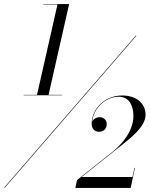

<svg xmlns="http://www.w3.org/2000/svg" viewBox="-37 -826 738 947"><path d="M79.5 -358V-356H268.5V-358H202.5L304 -806H176.5V-804H246.5L145.5 -358ZM632.5 -650 -17 100H-13.5L636 -650ZM607.5 101 628.5 2H626L616.5 47H365.5L565.5 -112C601 -140.5 681 -199.5 681 -259.5C681 -313.5 638.5 -355 566 -355C476.5 -355 415 -286 415 -215.5C415 -190 431 -176 452 -176C473 -176 489.5 -190.5 489.5 -214.5C489.5 -235.5 472 -248 454.5 -248C438.5 -248 423 -238.5 417.5 -225.5C423 -290.5 483 -349 548 -349C602 -349 621 -302.5 621 -253.5C621 -184.5 570.5 -118.5 516 -75.5L343 62L334.5 101Z"/></svg>

Font: Bodoni* 48pt
Style: Italic
Weight: 400
Italic angle: -13°
Version: Version 2.3